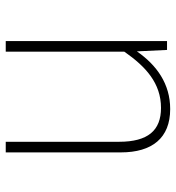

<svg xmlns="http://www.w3.org/2000/svg" viewBox="8 -621 613 669"><g transform="rotate(90 314.5 -286.5)"><path d="M360 -573C272 -573 207 -526 159 -457L154 -562H123V0H160V-413C212 -488 270 -541 356 -541C435 -541 474 -495 474 -395V0H511V-401C511 -510 461 -573 360 -573Z"/></g></svg>

Font: Glow Sans SC Normal ExtraLight
Style: Regular
Weight: 200
Designer: Ryoko NISHIZUKA (kana, bopomofo & ideographs); Paul D. Hunt (Latin, Greek & Cyrillic); Sandoll Communications, Soo-young
Version: Version 0.93